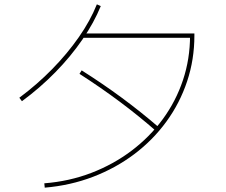

<svg xmlns="http://www.w3.org/2000/svg" viewBox="-20 -833 1040 884"><path d="M184 11Q299 2 400.5 -37Q502 -76 585.5 -139Q669 -202 729.5 -284.5Q790 -367 822.5 -464.5Q855 -562 855 -669L865 -659H360V-679H875V-669Q875 -559 841.5 -458.5Q808 -358 746 -273Q684 -188 598.5 -123.5Q513 -59 408.5 -19Q304 21 186 31ZM69 -383Q151 -444 220.5 -515Q290 -586 343 -662Q396 -738 426 -813L444 -805Q413 -729 359.5 -651Q306 -573 235 -500.5Q164 -428 81 -367ZM697 -231Q618 -300 531 -365Q444 -430 346 -493L356 -509Q454 -447 542 -382Q630 -317 711 -247Z"/></svg>

Font: M PLUS 1 Thin
Style: Regular
Weight: 100
Designer: Coji Morishita
Foundry: UNDERFOREST DESIGN
Version: Version 1.001